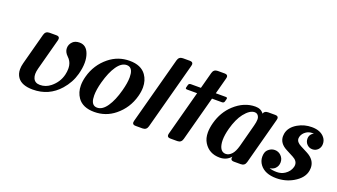

<svg xmlns="http://www.w3.org/2000/svg" viewBox="-63 -1251 3115 1775"><g transform="rotate(20 1494.0 -363.5)"><path d="M293.9 9.8Q185.1 9.8 144 -47.9Q120.1 -81.5 120.1 -127.9Q120.1 -156.2 128.9 -189L211.4 -498Q221.7 -537.1 260.7 -537.1H329.1Q359.9 -537.1 359.9 -512.7Q359.9 -505.4 357.9 -498L275.4 -189.5Q267.1 -158.2 267.1 -134.8Q267.1 -111.8 274.4 -94.2Q291 -53.2 341.8 -53.2Q398.9 -53.2 445.3 -90.8Q511.7 -144.5 530.8 -223.6Q538.1 -254.4 538.1 -281.7Q538.1 -299.3 535.2 -315.4Q527.3 -357.4 494.6 -387.7Q460 -420.4 460 -459Q460 -496.1 487.8 -523.4Q511.7 -546.9 554.7 -546.9Q621.6 -546.9 647.9 -473.6Q662.1 -435.1 662.1 -387.2Q662.1 -335 645 -272Q620.6 -181.6 555.2 -107.4Q451.7 9.8 293.9 9.8Z M1077.1 -268.6Q1098.6 -347.7 1098.6 -402.8Q1098.6 -421.9 1096.2 -437.5Q1086.4 -500.5 1035.2 -500.5Q983.9 -500.5 940.4 -437.5Q897.9 -376.5 868.2 -268.6Q847.2 -192.4 847.2 -134.3Q847.2 -115.2 849.6 -99.6Q859.4 -36.6 910.6 -36.6Q961.9 -36.6 1005.4 -99.6Q1048.8 -162.6 1077.1 -268.6ZM735.4 -60.5Q699.7 -111.3 699.7 -180.2Q699.7 -221.2 712.4 -268.6Q746.6 -395.5 847.2 -476.6Q934.6 -546.9 1047.6 -546.9Q1160.6 -546.9 1210.4 -476.6Q1246.1 -425.8 1246.1 -356.9Q1246.1 -315.9 1233.4 -268.6Q1199.2 -141.6 1098.6 -60.5Q1011.7 9.8 898.4 9.8Q785.2 9.8 735.4 -60.5Z M1302.7 0Q1272 0 1272 -24.4Q1272 -29.8 1274.4 -39.1L1451.2 -698.2Q1461.4 -737.3 1501 -737.3H1569.3Q1600.1 -737.3 1600.1 -712.9Q1600.1 -707.5 1597.7 -698.2L1420.9 -39.1Q1410.6 0 1371.1 0Z M1645 0Q1614.3 0 1614.3 -24.4Q1614.3 -29.8 1616.7 -39.1L1734.4 -478.5H1636.7Q1620.6 -478.5 1620.6 -488.8Q1620.6 -491.7 1621.6 -495.6L1627.9 -520Q1632.3 -537.1 1652.3 -537.1H1750.5L1793.5 -698.2Q1803.7 -737.3 1843.3 -737.3H1911.6Q1942.4 -737.3 1942.4 -712.9Q1942.4 -707.5 1939.9 -698.2L1897 -537.1H1994.1Q2009.8 -537.1 2009.8 -526.9Q2009.8 -523.9 2008.8 -520L2002.4 -495.6Q1998 -478.5 1978.5 -478.5H1880.9L1763.2 -39.1Q1752.9 0 1713.4 0Z M2270 0Q2239.3 0 2239.3 -24.4Q2239.3 -29.8 2241.7 -39.1Q2199.7 9.8 2132.8 9.8Q2028.8 9.8 1977.1 -73.7Q1951.7 -114.7 1951.7 -172.4Q1951.7 -215.8 1965.8 -268.6Q1997.1 -384.8 2078.6 -460Q2172.9 -546.9 2284.7 -546.9Q2339.8 -546.9 2367.2 -507.8Q2375 -537.1 2413.6 -537.1H2481.9Q2512.7 -537.1 2512.7 -513.2Q2512.7 -507.3 2510.3 -498L2387.7 -39.1Q2377.4 0 2337.9 0ZM2272.5 -154.3Q2272.5 -154.3 2331.5 -377.4Q2341.8 -416 2341.8 -439.9Q2341.8 -455.1 2337.9 -464.8Q2325.7 -495.6 2295.9 -495.6Q2247.6 -495.6 2195.3 -429.2Q2149.9 -371.1 2122.1 -268.6Q2104.5 -202.6 2104.5 -153.3Q2104.5 -128.4 2108.9 -107.9Q2123 -41.5 2174.3 -41.5Q2205.6 -41.5 2233.4 -72.3Q2256.3 -97.7 2272.5 -154.3Z M2689.5 9.8Q2578.1 9.8 2527.8 -55.7Q2501 -91.3 2501 -133.8Q2501 -178.7 2522.9 -201.2Q2552.7 -231 2589.8 -231Q2627 -231 2652.8 -204.8Q2678.7 -178.7 2678.7 -141.6Q2678.7 -103.5 2651.9 -78.1Q2632.8 -60.5 2601.6 -56.6Q2630.4 -45.4 2674.8 -45.4Q2719.2 -45.4 2752.9 -67.9Q2796.9 -97.2 2809.6 -143.6Q2812.5 -154.8 2812.5 -165Q2812.5 -205.1 2765.1 -230L2692.4 -268.1Q2616.2 -307.6 2616.2 -377.4Q2616.2 -390.1 2618.7 -403.3Q2630.9 -469.2 2704.1 -511.2Q2766.6 -546.9 2839.8 -546.9Q2926.8 -546.9 2967.3 -495.1Q2987.8 -469.2 2987.8 -434.6Q2987.8 -400.4 2965.8 -377.9Q2943.8 -355.5 2912.1 -355.5Q2880.4 -355.5 2858.4 -377.9Q2836.4 -400.4 2836.4 -433.1Q2836.4 -464.8 2858.9 -484.9Q2867.2 -492.2 2877.9 -495.1Q2869.6 -496.6 2860.4 -496.6Q2828.6 -496.6 2803.2 -480Q2769 -457.5 2759.8 -421.9Q2757.8 -414.1 2757.8 -406.2Q2757.8 -370.6 2805.7 -346.2L2872.1 -312Q2958.5 -268.1 2958.5 -188.5Q2958.5 -175.8 2956.1 -162.1Q2943.8 -85.4 2853.5 -33.2Q2778.8 9.8 2689.5 9.8Z"/></g></svg>

Font: Cursive Sans
Style: Bold
Weight: 700
Italic angle: -15°
Designer: Wojciech Kalinowski "wmk69" (wmk69@o2.pl)
Foundry: Wojciech Kalinowski "wmk69" (wmk69@o2.pl)
Version: Wersja 3.1.0; 2022-02-18